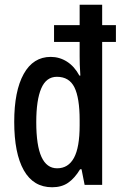

<svg xmlns="http://www.w3.org/2000/svg" viewBox="-20 -780 514 810"><path d="M200 10Q121 10 80.5 -61.5Q40 -133 40 -266Q40 -396 80 -468Q120 -540 194 -540Q231 -540 262.5 -520Q294 -500 315 -461H319Q317 -488 316.5 -508Q316 -528 316 -541V-603H208V-674H316V-760H411V-674H469V-603H411V0H337L324 -66H318Q295 -28 267.5 -9Q240 10 200 10ZM221 -70Q268 -70 292 -114Q316 -158 316 -251V-273Q316 -367 294 -411.5Q272 -456 220 -456Q175 -456 154 -407Q133 -358 133 -265Q133 -166 155 -118Q177 -70 221 -70Z"/></svg>

Font: Noto Sans Sinhala ExtraCondensed Medium
Style: Regular
Weight: 500
Width: 2
Designer: Jelle Bosma - Monotype Design Team
Foundry: Monotype Imaging Inc.
Version: Version 2.006; ttfautohint (v1.8.4.7-5d5b)